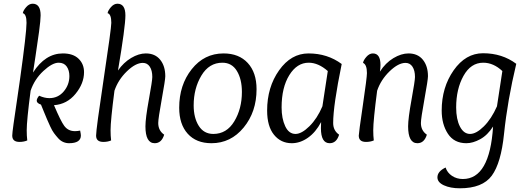

<svg xmlns="http://www.w3.org/2000/svg" viewBox="-20 -762 2828 1035"><path d="M158 -371Q224 -474 319 -474Q374 -474 403.5 -445.5Q433 -417 433 -373Q433 -312 387 -256Q341 -200 271 -195Q308 -108 326 -84Q347 -55 384 -55Q397 -55 412 -58Q416 -38 416 -32Q416 10 352 10Q336 10 321 3.5Q306 -3 293.5 -17Q281 -31 271 -44.5Q261 -58 250.5 -81Q240 -104 233.5 -119Q227 -134 216.5 -160Q206 -186 201 -198Q178 -206 178 -219Q178 -231 191 -246Q220 -233 246 -233Q293 -233 323.5 -269Q354 -305 354 -352Q354 -383 339.5 -403.5Q325 -424 296 -424Q262 -424 214 -379.5Q166 -335 145 -273Q124 -112 124 -60Q124 -30 127 -5Q109 3 85 3Q46 3 46 -31Q46 -43 53 -94Q60 -145 71.5 -221Q83 -297 88 -335Q123 -586 123 -639Q123 -686 103 -691Q105 -705 121 -723.5Q137 -742 156 -742Q199 -742 199 -679Q199 -655 190.5 -591Q182 -527 171 -456.5Q160 -386 158 -371Z M616 -382Q646 -425 687 -449.5Q728 -474 766 -474Q816 -474 843.5 -440Q871 -406 871 -351Q871 -332 852 -227.5Q833 -123 833 -99Q833 -58 865 -36Q851 10 814 10Q764 10 764 -81Q764 -124 782.5 -225.5Q801 -327 801 -347Q801 -382 787.5 -402.5Q774 -423 750 -423Q711 -423 664 -377.5Q617 -332 597 -273Q576 -112 576 -60Q576 -30 579 -5Q561 3 537 3Q498 3 498 -31Q498 -65 539 -337Q580 -609 580 -639Q580 -686 560 -691Q562 -705 578 -723.5Q594 -742 613 -742Q656 -742 656 -679Q656 -618 616 -382Z M1120 10Q1038 10 992 -41Q946 -92 946 -181Q946 -304 1013.5 -389Q1081 -474 1185 -474Q1268 -474 1315.5 -422.5Q1363 -371 1363 -281Q1363 -159 1293.5 -74.5Q1224 10 1120 10ZM1179 -424Q1107 -424 1065.5 -354.5Q1024 -285 1024 -194Q1024 -127 1051.5 -83.5Q1079 -40 1130 -40Q1202 -40 1243 -108Q1284 -176 1284 -266Q1284 -335 1257 -379.5Q1230 -424 1179 -424Z M1711 -104Q1682 -49 1640 -19.5Q1598 10 1553 10Q1494 10 1457 -35.5Q1420 -81 1420 -166Q1420 -292 1484.5 -383Q1549 -474 1643 -474Q1745 -474 1822 -417Q1776 -193 1776 -99Q1776 -58 1808 -36Q1794 10 1757 10Q1710 10 1710 -71Q1710 -93 1711 -104ZM1718 -189Q1731 -279 1747 -379Q1696 -424 1644 -424Q1581 -424 1539.5 -357Q1498 -290 1498 -183Q1498 -123 1517.5 -81.5Q1537 -40 1573 -40Q1606 -40 1648 -81.5Q1690 -123 1718 -189Z M2013 -273Q1992 -112 1992 -60Q1992 -30 1995 -5Q1977 3 1953 3Q1914 3 1914 -31Q1914 -45 1936 -194.5Q1958 -344 1958 -368Q1958 -414 1937 -423Q1939 -437 1955 -455.5Q1971 -474 1990 -474Q2031 -474 2031 -412Q2031 -394 2028 -376Q2058 -423 2100.5 -448.5Q2143 -474 2182 -474Q2232 -474 2259.5 -440Q2287 -406 2287 -351Q2287 -332 2268 -227.5Q2249 -123 2249 -99Q2249 -58 2281 -36Q2267 10 2230 10Q2180 10 2180 -81Q2180 -124 2198.5 -225.5Q2217 -327 2217 -347Q2217 -382 2203.5 -402.5Q2190 -423 2166 -423Q2127 -423 2080 -377.5Q2033 -332 2013 -273Z M2514 -40Q2547 -40 2588 -80.5Q2629 -121 2659 -189Q2672 -279 2688 -379Q2640 -424 2585 -424Q2518 -424 2478.5 -353Q2439 -282 2439 -183Q2439 -119 2459.5 -79.5Q2480 -40 2514 -40ZM2584 -475Q2687 -475 2763 -418Q2716 -222 2697 -40Q2681 117 2631 185Q2581 253 2459 253Q2408 253 2373 237Q2338 221 2338 194Q2338 162 2382 141Q2391 169 2416.5 186Q2442 203 2475 203Q2620 203 2638 -80Q2608 -33 2568.5 -11.5Q2529 10 2494 10Q2428 10 2394.5 -41Q2361 -92 2361 -166Q2361 -291 2425.5 -383Q2490 -475 2584 -475Z"/></svg>

Font: Overlock
Style: Italic
Weight: 400
Designer: Dario Muhafara
Foundry: Dario Manuel Muhafara
Version: Version 1.002